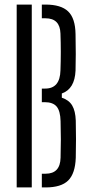

<svg xmlns="http://www.w3.org/2000/svg" viewBox="-20 -820 394 840"><path d="M53 0V-800H119V0ZM163 0V-60H179.5Q243.5 -60 245 -130Q247.5 -210 245 -290Q244 -334.5 227.8 -353.8Q211.5 -373 175.5 -373H163V-432.5H178Q242.5 -432.5 244.5 -512Q247.5 -593 244.5 -673.5Q242.5 -740 179 -740H163V-800H179Q247 -800 278.2 -770Q309.5 -740 310.5 -670.5Q311.5 -620.5 311.5 -583.2Q311.5 -546 310.5 -511Q307 -431 250.5 -411V-392.5Q281.5 -382.5 295.8 -358.5Q310 -334.5 311.5 -292.5Q312.5 -248.5 312.5 -211Q312.5 -173.5 311.5 -129.5Q309 -60.5 278.2 -30.2Q247.5 0 179.5 0Z"/></svg>

Font: Big Shoulders Stencil Display
Style: Regular
Weight: 400
Designer: Patric King
Foundry: XO Type Co
Version: Version 1.000